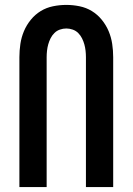

<svg xmlns="http://www.w3.org/2000/svg" viewBox="-20 -762 540 782"><path d="M59 0V-529Q59 -556 63 -583Q67 -610 77.5 -635Q88 -660 105.5 -681.5Q123 -703 146 -717Q169 -731 196 -736.5Q223 -742 250 -742Q277 -742 304 -736.5Q331 -731 354 -717Q377 -703 394.5 -681.5Q412 -660 422.5 -635Q433 -610 437 -583Q441 -556 441 -529V0H330V-529Q330 -542 328.5 -555.5Q327 -569 323.5 -581.5Q320 -594 314 -606Q308 -618 298.5 -627.5Q289 -637 276 -641.5Q263 -646 250 -646Q237 -646 224 -641.5Q211 -637 201.5 -627.5Q192 -618 186 -606Q180 -594 176.5 -581.5Q173 -569 171.5 -555.5Q170 -542 170 -529V0Z"/></svg>

Font: Iosevka Fixed
Style: Bold
Weight: 700
Monospace: yes
Designer: Belleve Invis
Foundry: Belleve Invis
Version: Version 32.3.0